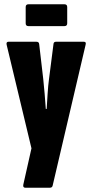

<svg xmlns="http://www.w3.org/2000/svg" viewBox="-20 -692 431 897"><path d="M98 185Q86 185 89 170L127 1L11 -483Q8 -497 20 -497H150Q162 -497 163 -486L182 -323Q185 -294 188.5 -254.5Q192 -215 194 -183H198Q200 -215 202.5 -254.5Q205 -294 209 -323L230 -487Q231 -497 242 -497H371Q377 -497 379.5 -494Q382 -491 380 -483L226 175Q224 185 213 185ZM113 -570Q100 -570 100 -583V-659Q100 -672 113 -672H281Q294 -672 294 -659V-583Q294 -570 281 -570Z"/></svg>

Font: Sofia Sans Extra Condensed Black
Style: Regular
Weight: 900
Designer: Botio Nikoltchev, Ani Petrova
Foundry: lettersoup
Version: Version 4.101